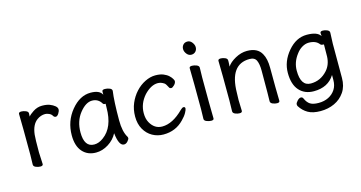

<svg xmlns="http://www.w3.org/2000/svg" viewBox="-88 -1097 3143 1671"><g transform="rotate(-15 1483.0 -261.5)"><path d="M147 16Q128 16 107 7.5Q86 -1 86 -18L88 -106Q88 -367 85 -474Q85 -490 109 -490Q128 -490 149 -481.5Q170 -473 170 -458Q170 -436 169 -428Q180 -444 215 -467Q253 -492 296 -492Q338 -492 365 -481.5Q392 -471 410 -456Q428 -441 428 -424Q428 -408 415 -388Q402 -368 389 -368Q375 -368 367 -381Q358 -398 338 -406.5Q318 -415 304 -415Q264 -415 230 -390Q180 -354 170 -265Q166 -230 166 -106L171 0Q171 16 147 16Z M647 24Q571 24 525.5 -27.5Q480 -79 480 -175Q480 -302 558 -397Q636 -492 733 -492Q815 -492 837 -446V-475Q837 -491 862 -491Q882 -491 903.5 -483Q925 -475 925 -458Q912 -368 912 -195Q912 -92 946 -38Q949 -32 949 -25Q949 -16 934 1.5Q919 19 900 19Q854 19 841 -98Q813 -44 759 -10Q705 24 647 24ZM650 -48Q692 -48 733 -79Q835 -153 835 -330L836 -365H827Q818 -365 813 -372Q784 -422 728 -422Q671 -422 615.5 -352Q560 -282 560 -180Q560 -48 650 -48Z M1255 24Q1201 24 1155.5 -1.5Q1110 -27 1082.5 -75.5Q1055 -124 1055 -190Q1055 -255 1078 -309Q1101 -363 1138.5 -404Q1176 -445 1223.5 -468.5Q1271 -492 1316 -492Q1360 -492 1389 -480Q1418 -468 1435.5 -451.5Q1453 -435 1461 -420.5Q1469 -406 1469 -401Q1469 -383 1452 -366Q1435 -349 1424 -349Q1412 -349 1407 -357Q1388 -395 1377 -402Q1349 -421 1320 -421Q1259 -421 1197 -356Q1135 -286 1135 -199Q1135 -149 1154 -115Q1192 -46 1262 -46Q1356 -46 1454 -144Q1471 -161 1482 -161Q1497 -161 1497 -146Q1497 -135 1482.5 -108.5Q1468 -82 1438 -52Q1365 24 1255 24Z M1687 16Q1668 16 1646 7.5Q1624 -1 1624 -17L1626 -105Q1626 -368 1623 -475Q1623 -490 1647 -490Q1666 -490 1687.5 -481.5Q1709 -473 1709 -457L1707 -368Q1707 -105 1710 1Q1710 16 1687 16ZM1721 -638Q1721 -615 1706.5 -599.5Q1692 -584 1668 -584Q1644 -584 1627 -605.5Q1610 -627 1610 -650Q1610 -672 1624 -688Q1638 -704 1663 -704Q1687 -704 1704 -682Q1721 -660 1721 -638Z M1942 17Q1923 17 1902.5 8.5Q1882 0 1882 -17L1884 -115Q1884 -364 1881 -471Q1881 -487 1905 -487Q1923 -487 1943.5 -478.5Q1964 -470 1964 -453V-439Q1962 -411 1962 -398Q1984 -433 2036.5 -462Q2089 -491 2142 -491Q2238 -491 2273 -425Q2300 -378 2300 -297Q2300 -105 2303 1Q2303 17 2280 17Q2261 17 2240.5 8.5Q2220 0 2220 -17Q2222 -34 2222 -293Q2222 -351 2207 -384Q2192 -417 2146 -417Q1967 -417 1964 -162L1962 -97Q1962 -59 1965 1Q1965 17 1942 17Z M2628 181Q2558 181 2515.5 156.5Q2473 132 2445 88Q2441 82 2441 70Q2441 59 2458 40.5Q2475 22 2490 22Q2505 22 2511 36Q2528 75 2554 91.5Q2580 108 2630 108Q2680 108 2719 88.5Q2758 69 2781 33.5Q2804 -2 2804 -51V-97Q2745 -1 2616 -1Q2534 -1 2485.5 -55Q2437 -109 2437 -213Q2437 -317 2511 -404.5Q2585 -492 2681 -492Q2777 -492 2804 -447L2802 -475Q2802 -491 2826 -491Q2844 -491 2864.5 -482.5Q2885 -474 2885 -457Q2881 -381 2881 -358V-50Q2881 25 2846 76.5Q2811 128 2754 154.5Q2697 181 2628 181ZM2608 -73Q2696 -73 2758 -142Q2801 -190 2804 -263Q2805 -290 2805 -372Q2805 -373 2793 -373Q2781 -373 2774 -381Q2745 -421 2680 -421Q2650 -421 2619.5 -403Q2589 -385 2567 -354Q2517 -289 2517 -212Q2517 -73 2608 -73Z"/></g></svg>

Font: LXGW WenKai TC
Style: Bold
Weight: 700
Designer: LXGW / Fontworks Inc.
Foundry: LXGW / Fontworks Inc.
Version: Version 1.330;April 28, 2024